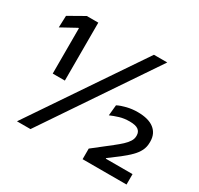

<svg xmlns="http://www.w3.org/2000/svg" viewBox="-138 -806 1006 973"><g transform="rotate(30 365.0 -319.5)"><path d="M104 -300V-565.5H100L13.5 -518L16 -587L107.5 -639H175V-300ZM68 0 500.5 -639H578.5L147 0ZM452 0V-62L553.5 -141.5Q576.5 -159.5 593.5 -175.2Q610.5 -191 620 -206.2Q629.5 -221.5 629.5 -237.5V-241Q629.5 -262 614.2 -273.5Q599 -285 563.5 -285Q531.5 -285 505.2 -277Q479 -269 456 -259L462 -321Q482 -331.5 512.5 -339Q543 -346.5 575 -346.5Q638.5 -346.5 671.5 -320.8Q704.5 -295 704.5 -249V-243.5Q704.5 -216.5 693.5 -194.8Q682.5 -173 662.2 -152.8Q642 -132.5 613 -110L552.5 -64.5V-49.5L520 -61H709V0Z"/></g></svg>

Font: Anek Latin Medium
Style: Regular
Weight: 500
Designer: Yesha Goshar
Foundry: Ek Type
Version: Version 1.003